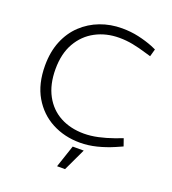

<svg xmlns="http://www.w3.org/2000/svg" viewBox="-157 -828 1014 1129"><g transform="rotate(20 349.5 -263.5)"><path d="M408 7Q311 7 232.5 -34.5Q154 -76 107.5 -155.5Q61 -235 61 -350Q61 -436 88.5 -503Q116 -570 165 -616Q214 -662 277.5 -686Q341 -710 413 -710Q468 -710 517 -699Q566 -688 609 -671L636 -659L623 -612L592 -621Q543 -636 501.5 -644Q460 -652 417 -652Q335 -652 269 -617Q203 -582 164.5 -515Q126 -448 126 -351Q126 -255 162.5 -187.5Q199 -120 263.5 -85.5Q328 -51 412 -51Q454 -51 500 -61Q546 -71 594 -88L642 -106L658 -60L615 -41Q564 -19 511.5 -6Q459 7 408 7ZM330 183 377 43H446L380 183Z"/></g></svg>

Font: REM ExtraLight
Style: Regular
Weight: 250
Designer: Octavio Pardo
Foundry: Ashler Design
Version: Version 1.005;gftools[0.9.28]